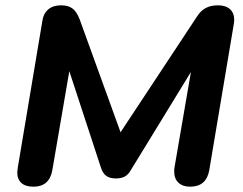

<svg xmlns="http://www.w3.org/2000/svg" viewBox="-20 -697 914 723"><path d="M45 -48Q46 -57 47 -66L139 -615Q143 -646 161.5 -661.5Q180 -677 210 -677Q237 -677 253 -665Q269 -653 280 -624L434 -199L722 -635Q736 -657 755 -667Q774 -677 801 -677Q830 -677 846 -662.5Q862 -648 862 -622Q862 -616 860 -604L768 -56Q757 6 696 6Q668 6 652 -9Q636 -24 636 -51Q636 -61 637 -66L699 -426L473 -57Q463 -39 449.5 -32Q436 -25 416 -25Q394 -25 380.5 -34.5Q367 -44 360 -66L241 -429L177 -56Q166 6 106 6Q76 6 60.5 -8Q45 -22 45 -48Z"/></svg>

Font: SN Pro Bold
Style: Bold Italic
Weight: 700
Italic angle: -9°
Designer: Tobias Whetton
Foundry: Supernotes
Version: Version 1.003